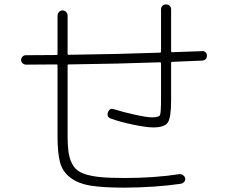

<svg xmlns="http://www.w3.org/2000/svg" viewBox="-20 -820 1040 875"><path d="M98.6 -525.4Q89.8 -525.4 83 -531.7Q76.2 -538.1 76.2 -546.9Q76.2 -555.7 82.5 -562Q88.9 -568.4 97.7 -568.4Q121.1 -568.4 167 -568.8Q212.9 -569.3 237.3 -569.3Q242.2 -569.3 242.2 -574.2V-748Q242.2 -757.8 248.5 -765.1Q254.9 -772.5 265.1 -772.5Q275.4 -772.5 281.7 -765.1Q288.1 -757.8 288.1 -748V-575.2Q288.1 -570.3 293 -570.3Q525.4 -573.2 709 -580.1Q713.9 -580.1 713.9 -585V-777.3Q713.9 -787.1 720.2 -793.5Q726.6 -799.8 736.8 -799.8Q747.1 -799.8 753.4 -793.5Q759.8 -787.1 759.8 -777.3V-586.9Q759.8 -582 763.7 -582Q787.1 -583 832.5 -584.5Q877.9 -585.9 901.4 -586.9Q910.2 -587.9 916.5 -582Q922.9 -576.2 922.9 -567.4Q922.9 -545.9 902.3 -543.9L763.7 -538.1Q759.8 -538.1 759.8 -533.2V-364.3Q759.8 -285.2 745.1 -262.2Q730.5 -239.3 677.7 -239.3Q648.4 -239.3 588.9 -251.5Q529.3 -263.7 486.3 -279.3Q464.8 -286.1 471.7 -307.6Q479.5 -329.1 499 -322.3Q539.1 -309.6 594.2 -297.4Q649.4 -285.2 671.9 -285.2Q704.1 -285.2 709 -295.4Q713.9 -305.7 713.9 -371.1V-532.2Q713.9 -536.1 709 -536.1Q525.4 -529.3 293 -526.4Q288.1 -526.4 288.1 -521.5V-200.2Q288.1 -149.4 293.9 -117.7Q299.8 -85.9 314.9 -63Q330.1 -40 360.8 -28.8Q391.6 -17.6 434.6 -13.2Q477.5 -8.8 547.9 -8.8Q683.6 -8.8 797.9 -26.4Q806.6 -27.3 814.5 -21.5Q822.3 -15.6 824.2 -6.8Q825.2 2 819.3 8.8Q813.5 15.6 803.7 17.6Q689.5 34.2 547.9 35.2Q449.2 35.2 392.6 25.9Q335.9 16.6 300.3 -10.7Q264.6 -38.1 253.4 -81.1Q242.2 -124 242.2 -200.2V-521.5Q242.2 -526.4 237.3 -526.4Q213.9 -526.4 168 -525.9Q122.1 -525.4 98.6 -525.4Z"/></svg>

Font: Rounded-L Mgen+ 1m light
Style: Regular
Weight: 200
Designer: [Source Han Sans]
Ryoko NISHIZUKA  (kana & ideographs); Paul D. Hunt (Latin, Greek & Cyrillic); Wenlong ZHANG  (bopomofo
Version: Version 1.059.20150602